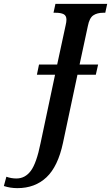

<svg xmlns="http://www.w3.org/2000/svg" viewBox="-156 -734 575 994"><path d="M399 -714 389 -668H379Q347 -668 327 -654.5Q307 -641 299 -600L256 -400H352L340 -347H245L170 6Q144 128 84.5 184Q25 240 -66 240Q-103 240 -136 229L-123 181Q-98 190 -71 190Q-26 190 3.5 150.5Q33 111 54 7L129 -347H35L46 -400H140L184 -604Q188 -620 188 -632Q188 -653 173.5 -660.5Q159 -668 131 -668H121L131 -714Z"/></svg>

Font: Noto Serif CondSemiBold
Style: Italic
Weight: 600
Width: 3
Italic angle: -12°
Designer: Monotype Design Team
Foundry: Monotype Imaging Inc.
Version: Version 1.001